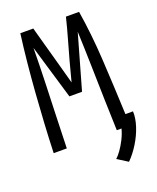

<svg xmlns="http://www.w3.org/2000/svg" viewBox="-160 -788 879 1072"><g transform="rotate(-20 280.0 -252.0)"><path d="M418 189 356 150Q369 139 386 115.5Q403 92 418.5 61.5Q434 31 442 0H414Q411 -78 408.5 -177.5Q406 -277 403.5 -384Q401 -491 397 -591L305 -268H230L134 -591Q133 -492 129.5 -385Q126 -278 122.5 -178Q119 -78 117 0H39Q42 -86 47 -174Q52 -262 58.5 -350Q65 -438 73.5 -524.5Q82 -611 93 -693H170Q188 -628 204 -569.5Q220 -511 236 -454Q252 -397 268 -337Q283 -396 298.5 -453Q314 -510 331 -569Q348 -628 364 -693H442Q465 -551 474 -394Q483 -237 490 -68H535Q537 -28 521.5 19.5Q506 67 478.5 111.5Q451 156 418 189Z"/></g></svg>

Font: Ubuntu Sans Mono
Style: Regular
Weight: 400
Monospace: yes
Designer: Dalton Maag Ltd
Foundry: Dalton Maag Ltd
Version: Version 1.006